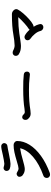

<svg xmlns="http://www.w3.org/2000/svg" viewBox="1094 -1912 813 3040"><g transform="rotate(-90 1500.0 -392.5)"><path d="M313 -696Q313 -715 327 -728.5Q341 -742 357 -742Q363 -742 370 -741Q377 -740 382 -738Q404 -730 429 -730Q441 -730 486.5 -738Q532 -746 562 -753Q617 -766 649.5 -772.5Q682 -779 707 -779Q725 -779 739.5 -764.5Q754 -750 754 -732Q754 -715 742 -699.5Q730 -684 712 -682Q673 -677 581 -657Q460 -632 424 -632Q376 -632 347 -644Q330 -651 321.5 -664.5Q313 -678 313 -696ZM787 -526Q787 -428 727 -331Q667 -234 552 -150.5Q437 -67 278 -9Q271 -6 252 -6Q235 -6 218.5 -20Q202 -34 202 -56Q202 -76 211 -90.5Q220 -105 237 -111Q423 -177 537 -276Q651 -375 672 -480Q622 -472 581 -462.5Q540 -453 486 -437Q450 -426 406.5 -416Q363 -406 343 -406Q315 -406 292 -414Q269 -422 244 -441Q234 -448 227 -463Q220 -478 220 -493Q220 -510 235 -522.5Q250 -535 267 -535Q279 -535 287 -530Q311 -516 325 -510.5Q339 -505 352 -505Q379 -505 472 -534Q552 -558 610.5 -570.5Q669 -583 724 -583Q749 -583 768 -566Q787 -549 787 -526Z M1133 -358Q1121 -371 1121 -398Q1121 -418 1133.5 -432.5Q1146 -447 1163 -447Q1187 -447 1202 -431Q1222 -406 1247 -406Q1270 -406 1300 -411Q1420 -431 1610 -431Q1684 -431 1735.5 -429.5Q1787 -428 1837 -422Q1886 -417 1886 -370Q1886 -350 1873.5 -337.5Q1861 -325 1840 -325Q1819 -325 1779 -331Q1707 -340 1595 -340Q1492 -340 1419 -334.5Q1346 -329 1272 -317Q1242 -313 1219 -313Q1194 -313 1174 -323.5Q1154 -334 1133 -358Z M2875 -541Q2875 -530 2871 -521Q2851 -481 2807.5 -430.5Q2764 -380 2715 -337Q2666 -294 2631 -276Q2625 -273 2615 -270Q2605 -267 2596 -266Q2625 -221 2635 -180Q2639 -166 2639 -157Q2639 -139 2624.5 -125.5Q2610 -112 2589 -112Q2568 -112 2551 -125Q2534 -138 2529 -158Q2520 -201 2482.5 -246Q2445 -291 2404 -319Q2382 -335 2382 -364Q2382 -385 2398 -398Q2414 -411 2434 -411Q2445 -411 2453 -407Q2502 -383 2549 -329Q2556 -340 2565 -345Q2594 -362 2650 -411.5Q2706 -461 2748 -510Q2592 -508 2493 -493Q2450 -486 2383 -476.5Q2316 -467 2293 -467Q2257 -467 2225.5 -473.5Q2194 -480 2159 -502Q2148 -509 2141.5 -522Q2135 -535 2135 -549Q2135 -571 2150 -584.5Q2165 -598 2183 -598Q2203 -598 2217 -591Q2262 -567 2299 -567Q2326 -567 2379 -573Q2432 -579 2467 -586Q2597 -610 2794 -610Q2826 -610 2850 -588.5Q2874 -567 2875 -541Z"/></g></svg>

Font: Tsukimi Rounded SemiBold
Style: Regular
Weight: 600
Designer: Takashi Funayama
Foundry: Takashi Funayama
Version: Version 1.032; ttfautohint (v1.8.3)